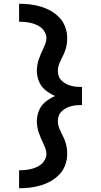

<svg xmlns="http://www.w3.org/2000/svg" viewBox="-20 -853 540 1026"><path d="M82 153V57Q98 57 113.5 55.5Q129 54 144.5 50.5Q160 47 174.5 40.5Q189 34 201 24Q213 14 220.5 -0.5Q228 -15 228 -30Q228 -46 222.5 -60.5Q217 -75 210.5 -88.5Q204 -102 198 -116Q192 -130 187 -144.5Q182 -159 179.5 -174.5Q177 -190 177 -205Q177 -227 183.5 -249Q190 -271 203.5 -288.5Q217 -306 235.5 -318.5Q254 -331 274 -340Q254 -349 235.5 -361.5Q217 -374 203.5 -391.5Q190 -409 183.5 -431Q177 -453 177 -475Q177 -490 179.5 -505.5Q182 -521 187 -535.5Q192 -550 198 -564Q204 -578 210.5 -591.5Q217 -605 222.5 -619.5Q228 -634 228 -650Q228 -665 220.5 -679.5Q213 -694 201 -704Q189 -714 174.5 -720.5Q160 -727 144.5 -730.5Q129 -734 113.5 -735.5Q98 -737 82 -737V-833Q112 -833 141 -829.5Q170 -826 198.5 -817.5Q227 -809 253 -794Q279 -779 299 -757.5Q319 -736 329 -707.5Q339 -679 339 -650Q339 -634 337 -619Q335 -604 330.5 -589.5Q326 -575 319.5 -561Q313 -547 306 -533.5Q299 -520 294 -505Q289 -490 289 -475Q289 -460 294 -446Q299 -432 309.5 -422Q320 -412 333 -405Q346 -398 360 -394.5Q374 -391 388.5 -389.5Q403 -388 418 -388V-364V-292Q403 -292 388.5 -290.5Q374 -289 360 -285.5Q346 -282 333 -275Q320 -268 309.5 -258Q299 -248 294 -234Q289 -220 289 -205Q289 -190 294 -175Q299 -160 306 -146.5Q313 -133 319.5 -119Q326 -105 330.5 -90.5Q335 -76 337 -61Q339 -46 339 -30Q339 -1 329 27.5Q319 56 299 77.5Q279 99 253 114Q227 129 198.5 137.5Q170 146 141 149.5Q112 153 82 153Z"/></svg>

Font: Iosevka Slab
Style: Bold
Weight: 700
Monospace: yes
Designer: Belleve Invis
Foundry: Belleve Invis
Version: Version 11.1.1; ttfautohint (v1.8.3)